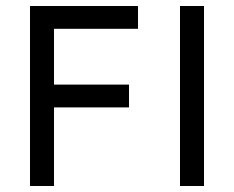

<svg xmlns="http://www.w3.org/2000/svg" viewBox="-20 -620 780 640"><path d="M660 0H580V-600H660ZM440 -524H160V-338H410V-262H160V0H80V-600H440Z"/></svg>

Font: Gauge
Style: Regular
Weight: 400
Designer: Daniel Pimley
Foundry: Daniel Pimley
Version: Version 2.0